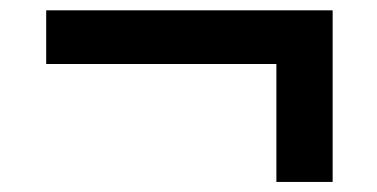

<svg xmlns="http://www.w3.org/2000/svg" viewBox="-20 -452 730 372"><path d="M515.5 -99.5V-328H69.5V-432H624.5V-99.5Z"/></svg>

Font: Encode Sans Semi Expanded SmBd
Style: Regular
Weight: 600
Width: 6
Designer: Multiple Designers
Foundry: Impallari Type
Version: Version 2.000